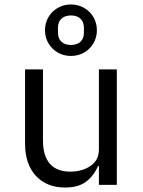

<svg xmlns="http://www.w3.org/2000/svg" viewBox="-20 -826 640 858"><path d="M422 -84H418Q399 -40 364.5 -14Q330 12 271 12Q189 12 140.5 -40Q92 -92 92 -185V-516H172V-199Q172 -129 203 -94Q234 -59 294 -59Q347 -59 384.5 -84.5Q422 -110 422 -158V-516H502V0H422ZM181 -691Q181 -723 196.5 -749.5Q212 -776 238.5 -791Q265 -806 297 -806Q329 -806 355.5 -791Q382 -776 397.5 -749.5Q413 -723 413 -691Q413 -659 397.5 -632.5Q382 -606 355.5 -591Q329 -576 297 -576Q265 -576 238.5 -591Q212 -606 196.5 -632.5Q181 -659 181 -691ZM355 -680V-702Q355 -728 339.5 -742.5Q324 -757 297 -757Q270 -757 254.5 -742.5Q239 -728 239 -702V-680Q239 -654 254.5 -639.5Q270 -625 297 -625Q324 -625 339.5 -639.5Q355 -654 355 -680Z"/></svg>

Font: iA Writer Quattro V
Style: Regular
Weight: 400
Designer: Mike Abbink, Paul van der Laan, Pieter van Rosmalen, Oliver Reichenstein
Foundry: Information Architects Inc.
Version: Version 2.000